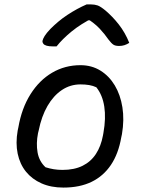

<svg xmlns="http://www.w3.org/2000/svg" viewBox="-20 -838 640 869"><path d="M344 -543Q395 -543 434.5 -518.5Q474 -494 499.5 -451.5Q525 -409 534 -352.5Q543 -296 532 -231L529 -217Q516 -142 482 -91.5Q448 -41 394.5 -15Q341 11 267 11Q211 11 168 -8Q125 -27 97.5 -61Q70 -95 60 -142.5Q50 -190 60 -247L63 -261Q78 -348 118 -411.5Q158 -475 216 -509Q274 -543 344 -543ZM344 -456Q298 -456 260 -430.5Q222 -405 195 -358.5Q168 -312 155 -247L152 -235Q143 -189 150 -148.5Q157 -108 186 -81Q205 -75 223.5 -72Q242 -69 263 -69Q316 -69 353.5 -87.5Q391 -106 414 -141Q437 -176 446 -225L448 -236Q460 -303 452 -355.5Q444 -408 416 -443Q401 -450 383.5 -453Q366 -456 344 -456ZM372 -818Q377 -818 381 -818Q385 -818 392 -818Q408 -818 421.5 -813.5Q435 -809 459 -789Q473 -777 488 -761.5Q503 -746 517.5 -727.5Q532 -709 544 -688Q556 -667 565 -644Q554 -637 543 -633.5Q532 -630 519 -630Q502 -630 493 -636Q484 -642 471 -659Q454 -684 430 -709.5Q406 -735 362 -762L417 -746H351L408 -761Q346 -730 304 -695.5Q262 -661 236 -628H220Q202 -628 191.5 -631Q181 -634 176.5 -639.5Q172 -645 172 -652Q174 -662 182 -675Q190 -688 208 -707Q225 -724 244 -740Q263 -756 285 -770.5Q307 -785 329 -797Q351 -809 372 -818Z"/></svg>

Font: Rec Mono Duotone
Style: Italic
Weight: 400
Italic angle: -10°
Monospace: yes
Version: Version 1.085; ttfautohint (v1.8.4.7-5d5b)